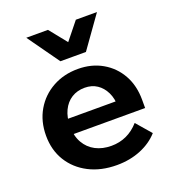

<svg xmlns="http://www.w3.org/2000/svg" viewBox="-140 -868 890 990"><g transform="rotate(-20 305.0 -372.5)"><path d="M492 -157 562 -76Q524 -33 464.5 -8.5Q405 16 333 16Q246 16 180 -18Q114 -52 77 -112Q40 -172 40 -251Q40 -330 75.5 -390.5Q111 -451 172.5 -485Q234 -519 311 -519Q386 -519 444.5 -485.5Q503 -452 536 -393Q569 -334 569 -256V-250H440V-264Q440 -310 423.5 -344Q407 -378 378.5 -397Q350 -416 311 -416Q270 -416 239 -396.5Q208 -377 190.5 -340.5Q173 -304 173 -254Q173 -201 194.5 -163.5Q216 -126 253.5 -106.5Q291 -87 340 -87Q430 -87 492 -157ZM569 -211H125V-295H553L569 -256ZM117 -761H236L363 -603H262L389 -761H505L381 -587H241Z"/></g></svg>

Font: Wix Madefor Display
Style: Bold
Weight: 700
Designer: Dalton Maag Ltd
Foundry: Dalton Maag Ltd
Version: Version 3.100